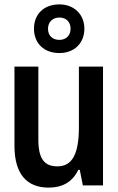

<svg xmlns="http://www.w3.org/2000/svg" viewBox="-20 -846 540 876"><path d="M251 -604C320 -604 365 -650 365 -715C365 -781 317 -826 251 -826C180 -826 135 -781 135 -715C135 -649 180 -604 251 -604ZM251 -664C219 -664 199 -684 199 -715C199 -745 220 -766 251 -766C283 -766 302 -745 302 -715C302 -684 281 -664 251 -664ZM202 10C265 10 311 -16 337 -71H344L358 0H450V-542H340V-266C340 -146 311 -87 242 -87C182 -87 155 -122 155 -209V-542H46V-181C46 -51 103 10 202 10Z"/></svg>

Font: Noto Sans Mono ExtraCondensed SemiBold
Style: Regular
Weight: 600
Width: 2
Designer: Monotype Design Team
Foundry: Monotype Imaging Inc.
Version: Version 2.014